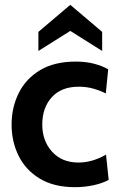

<svg xmlns="http://www.w3.org/2000/svg" viewBox="-20 -765 495 795"><path d="M290 10Q204 10 145.5 -25Q87 -60 57.5 -119Q28 -178 28 -249Q28 -320 57.5 -379.5Q87 -439 146 -474.5Q205 -510 294 -510Q336 -510 370 -501Q404 -492 428 -478L418 -378Q395 -390 366.5 -398Q338 -406 306 -406Q234 -406 194.5 -362.5Q155 -319 155 -249Q155 -182 195.5 -137Q236 -92 305 -92Q334 -92 363 -100.5Q392 -109 419 -125L430 -20Q404 -6 367 2Q330 10 290 10ZM139 -554V-633L271 -745L403 -633V-554L271 -637Z"/></svg>

Font: Cabin VF Beta
Style: Regular
Weight: 400
Designer: Pablo Impallari
Foundry: Pablo Impallari. http://www.impallari.com Igino Marini. http://www.ikern.com
Version: Version 2.200